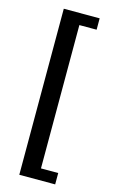

<svg xmlns="http://www.w3.org/2000/svg" viewBox="-129 -735 562 946"><g transform="rotate(15 152.0 -262.5)"><path d="M73 161V-686H256V-628H168V103H256V161Z"/></g></svg>

Font: Chivo Medium
Style: Regular
Weight: 500
Designer: Hector Gatti
Foundry: Omnibus-Type
Version: Version 2.002